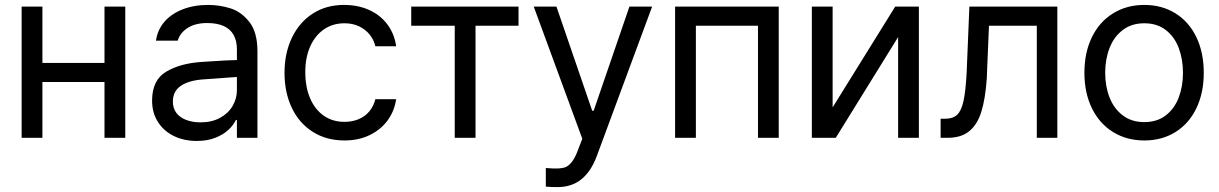

<svg xmlns="http://www.w3.org/2000/svg" viewBox="-20 -557 4928 776"><path d="M422.9 -225.6H130.9V-302.7H422.9ZM151.4 0H67.4V-530.3H151.4ZM486.3 0H402.3V-530.3H486.3Z M859.4 -240.2 803.7 -236.3Q744.1 -232.4 711.4 -210.4Q678.7 -188.5 678.7 -146.5Q678.7 -119.1 692.9 -100.6Q707 -82 732.4 -72.3Q757.8 -62.5 790 -62.5Q835.9 -62.5 869.1 -80.6Q902.3 -98.6 919.9 -128.4Q937.5 -158.2 937.5 -192.4V-357.4Q937.5 -391.6 924.3 -415.5Q911.1 -439.5 884.3 -451.7Q857.4 -463.9 817.4 -463.9Q769.5 -463.9 738.8 -444.3Q708 -424.8 698.2 -392.6H610.4Q616.2 -435.5 644 -468.3Q671.9 -501 717.8 -519Q763.7 -537.1 821.3 -537.1Q867.2 -537.1 911.1 -523.4Q955.1 -509.8 987.8 -468.3Q1020.5 -426.8 1020.5 -349.6V0H937.5V-72.3H933.6Q923.8 -51.8 903.8 -32.7Q883.8 -13.7 851.1 -0.5Q818.4 12.7 775.4 12.7Q724.6 12.7 683.6 -6.8Q642.6 -26.4 618.7 -63.5Q594.7 -100.6 594.7 -150.4Q594.7 -233.4 651.4 -267.1Q708 -300.8 793.9 -306.6Q803.7 -307.6 887.7 -312.5L943.4 -314.5L944.3 -246.1Q935.5 -246.1 859.4 -240.2Z M1129.9 -262.7Q1129.9 -342.8 1160.2 -405.3Q1190.4 -467.8 1244.6 -502.4Q1298.8 -537.1 1370.1 -537.1Q1426.8 -537.1 1472.2 -516.6Q1517.6 -496.1 1545.9 -458Q1574.2 -419.9 1581.1 -370.1H1497.1Q1491.2 -395.5 1474.6 -416.5Q1458 -437.5 1432.1 -450.2Q1406.2 -462.9 1372.1 -462.9Q1325.2 -462.9 1289.6 -438.5Q1253.9 -414.1 1233.9 -369.6Q1213.9 -325.2 1213.9 -265.6Q1213.9 -205.1 1233.4 -159.7Q1252.9 -114.3 1288.6 -89.4Q1324.2 -64.5 1372.1 -64.5Q1403.3 -64.5 1429.2 -75.2Q1455.1 -85.9 1472.7 -106.9Q1490.2 -127.9 1497.1 -156.2H1581.1Q1574.2 -108.4 1546.9 -70.8Q1519.5 -33.2 1474.6 -11.2Q1429.7 10.7 1372.1 10.7Q1298.8 10.7 1243.7 -24.4Q1188.5 -59.6 1159.2 -121.6Q1129.9 -183.6 1129.9 -262.7Z M1642.1 -530.3H2075.7V-453.1H1901.9V0H1817.9V-453.1H1642.1Z M2186 197.3V122.1L2201.7 123Q2209.5 124 2227.1 124Q2248.5 124 2262.7 119.6Q2276.9 115.2 2291 97.7Q2305.2 80.1 2317.9 43.9L2333.5 3.9L2137.2 -530.3H2229L2373.5 -109.4H2379.4L2523.9 -530.3H2615.7L2391.1 76.2Q2367.7 137.7 2328.6 168.5Q2289.6 199.2 2232.9 199.2Q2207.5 199.2 2186 197.3Z M2708.5 -530.3H3127.4V0H3043.5V-453.1H2792.5V0H2708.5Z M3598.1 -530.3H3693.8V0H3609.9V-407.2L3357.9 0H3261.2V-530.3H3345.2V-123Z M3781.7 -77.1H3800.3Q3831.5 -77.1 3848.6 -93.3Q3865.7 -109.4 3874.5 -150.4Q3883.3 -191.4 3887.2 -269.5Q3887.2 -276.4 3887.7 -282.7Q3888.2 -289.1 3888.2 -295.9L3897.9 -530.3H4253.4V0H4170.4V-453.1H3977.1L3969.2 -264.6Q3969.2 -258.8 3968.8 -252.4Q3968.3 -246.1 3968.3 -240.2Q3962.4 -157.2 3946.3 -105.5Q3930.2 -53.7 3897.5 -26.9Q3864.7 0 3810.1 0H3781.7Z M4362.8 -262.7Q4362.8 -344.7 4393.1 -406.7Q4423.3 -468.8 4478.5 -502.9Q4533.7 -537.1 4605 -537.1Q4676.3 -537.1 4731 -502.9Q4785.6 -468.8 4815.4 -406.7Q4845.2 -344.7 4845.2 -262.7Q4845.2 -181.6 4815.4 -119.6Q4785.6 -57.6 4731 -23.4Q4676.3 10.7 4605 10.7Q4533.7 10.7 4478.5 -23.4Q4423.3 -57.6 4393.1 -119.6Q4362.8 -181.6 4362.8 -262.7ZM4761.2 -262.7Q4761.2 -317.4 4744.1 -362.8Q4727.1 -408.2 4691.9 -435.5Q4656.7 -462.9 4605 -462.9Q4553.2 -462.9 4517.6 -435.5Q4481.9 -408.2 4464.4 -362.8Q4446.8 -317.4 4446.8 -262.7Q4446.8 -208 4464.4 -163.1Q4481.9 -118.2 4517.6 -90.8Q4553.2 -63.5 4605 -63.5Q4656.7 -63.5 4691.9 -90.8Q4727.1 -118.2 4744.1 -163.1Q4761.2 -208 4761.2 -262.7Z"/></svg>

Font: Pretendard JP Variable
Style: Regular
Weight: 400
Designer: Base glyphs from Inter by Rasmus Andersson; Hangul glyphs from Noto Sans CJK(Source Han Sans) by Jang Soo-young and Kang
Foundry: Kil Hyung-jin
Version: Version 1.307;Glyphs 3.2 (3192)